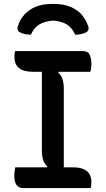

<svg xmlns="http://www.w3.org/2000/svg" viewBox="-20 -961 540 981"><path d="M306 -79H209L222 -111Q208 -122 201 -142.5Q194 -163 194 -190Q194 -243 194 -296Q194 -349 194 -403Q194 -457 194 -511.5Q194 -566 194 -621H291L278 -589Q292 -578 299 -557.5Q306 -537 306 -510Q306 -457 306 -404Q306 -351 306 -297Q306 -243 306 -188.5Q306 -134 306 -79ZM443 0H99Q87 0 78 -4.5Q69 -9 63.5 -17.5Q58 -26 55.5 -37.5Q53 -49 53 -64Q53 -72 54 -79.5Q55 -87 56 -94Q57 -101 58 -106H351Q388 -106 409 -96Q430 -86 438.5 -69Q447 -52 447 -30Q447 -25 446.5 -20Q446 -15 445 -10Q444 -5 443 0ZM58 -700H402Q430 -700 438.5 -681Q447 -662 447 -633Q447 -628 446.5 -623.5Q446 -619 445.5 -613.5Q445 -608 444 -603.5Q443 -599 441 -594H151Q102 -594 78 -612.5Q54 -631 54 -669Q54 -674 54 -678.5Q54 -683 54.5 -687Q55 -691 56 -694.5Q57 -698 58 -700ZM138 -784Q118 -784 104 -787.5Q90 -791 78 -798Q71 -803 69.5 -810Q68 -817 71 -826Q82 -862 105.5 -887.5Q129 -913 164 -927Q199 -941 247 -941H255Q302 -941 337.5 -927Q373 -913 396 -887.5Q419 -862 431 -826Q434 -817 432 -810Q430 -803 424 -798Q412 -791 398 -787.5Q384 -784 364 -784Q349 -818 323 -835Q297 -852 251 -856Q205 -852 179 -835Q153 -818 138 -784Z"/></svg>

Font: Recursive Casual Medium
Style: Regular
Weight: 500
Version: Version 1.047